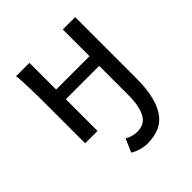

<svg xmlns="http://www.w3.org/2000/svg" viewBox="-198 -630 993 993"><g transform="rotate(-45 298.0 -134.0)"><path d="M510.3 -53.7Q510.3 28.8 495.8 83.3Q481.4 137.7 455.6 170.2Q429.7 202.6 393.3 216.1Q356.9 229.5 312.5 229.5Q290.5 229.5 265.4 222.4Q240.2 215.3 219.7 202.6L251.5 129.4Q262.7 137.7 281.5 143.3Q300.3 148.9 319.8 148.9Q339.8 148.9 358.2 141.6Q376.5 134.3 390.1 115.2Q403.8 96.2 411.9 63Q419.9 29.8 419.9 -22V-231.9H175.8V0H85.4V-258.8Q85.4 -294.4 85.2 -329.1Q85 -363.8 84.2 -394.8Q83.5 -425.8 82 -452.4Q80.6 -479 78.1 -498H175.8V-302.7H419.9V-498H510.3Z"/></g></svg>

Font: Andika
Style: Regular
Weight: 400
Designer: Victor Gaultney, Annie Olsen, Julie Remington, Don Collingsworth, Eric Hays
Foundry: SIL International
Version: Version 1.001